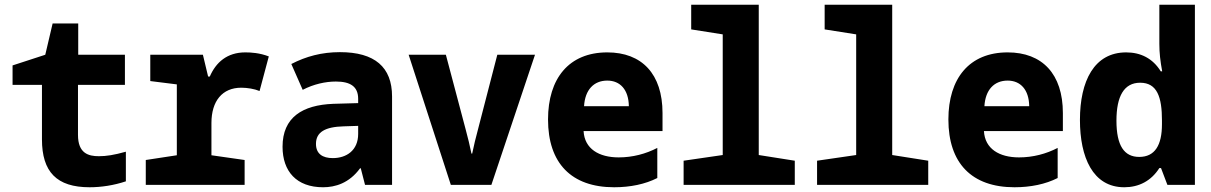

<svg xmlns="http://www.w3.org/2000/svg" viewBox="-20 -780 5107 810"><path d="M358 10C407 10 460 2 511 -15V-140C461 -126 429 -121 397 -121C353 -121 309 -133 309 -211V-422H507V-549H310V-681H202L171 -549L33 -504V-422H157V-192C157 -55 219 10 358 10Z M595 0H1012V-105L872 -125V-261C872 -354 918 -410 998 -410C1023 -410 1054 -405 1075 -396L1114 -542C1075 -557 1039 -559 1015 -559C938 -559 891 -517 865 -457H858L836 -549H614V-438L726 -424V-125L595 -105Z M1343 10C1394 10 1453 -7 1499 -70H1502L1520 0H1634V-373C1634 -497 1561 -560 1414 -560C1337 -560 1271 -542 1209 -510L1257 -401C1303 -425 1353 -436 1397 -436C1458 -436 1491 -415 1491 -363V-345L1386 -342C1256 -337 1172 -285 1172 -161C1172 -57 1231 10 1343 10ZM1384 -113C1341 -113 1313 -131 1313 -173C1313 -223 1352 -245 1430 -247L1491 -249V-215C1491 -145 1441 -113 1384 -113Z M1882 0H2053L2237 -549H2078L1997 -236C1986 -195 1980 -170 1972 -132H1969C1961 -170 1955 -195 1944 -236L1861 -549H1704Z M2571 10C2639 10 2702 -3 2753 -29V-156C2705 -131 2649 -116 2590 -116C2507 -116 2446 -152 2442 -227H2775V-303C2775 -468 2688 -559 2542 -559C2380 -559 2292 -449 2292 -276C2292 -92 2390 10 2571 10ZM2633 -332H2444C2448 -401 2485 -440 2542 -440C2596 -440 2632 -402 2633 -332Z M2864 0H3333V-102L3181 -126V-760H2896V-656L3029 -635V-126L2864 -102Z M3427 0H3896V-102L3744 -126V-760H3459V-656L3592 -635V-126L3427 -102Z M4260 10C4328 10 4391 -3 4442 -29V-156C4394 -131 4338 -116 4279 -116C4196 -116 4135 -152 4131 -227H4464V-303C4464 -468 4377 -559 4231 -559C4069 -559 3981 -449 3981 -276C3981 -92 4079 10 4260 10ZM4322 -332H4133C4137 -401 4174 -440 4231 -440C4285 -440 4321 -402 4322 -332Z M4723 10C4784 10 4836 -16 4871 -71H4878L4905 0H5021V-760H4871V-595C4871 -557 4875 -522 4883 -479H4877C4843 -534 4792 -559 4731 -559C4596 -559 4536 -438 4536 -274C4536 -117 4590 10 4723 10ZM4786 -118C4723 -118 4690 -165 4690 -271C4690 -374 4722 -431 4790 -431C4862 -431 4882 -370 4882 -272V-256C4882 -167 4852 -118 4786 -118Z"/></svg>

Font: Noto Sans Mono SemiCondensed ExtraBold
Style: Regular
Weight: 800
Width: 4
Designer: Monotype Design Team
Foundry: Monotype Imaging Inc.
Version: Version 2.014